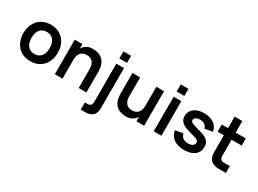

<svg xmlns="http://www.w3.org/2000/svg" viewBox="-42 -1546 3492 2600"><g transform="rotate(30 1704.0 -246.0)"><path d="M308.7 15Q369.4 15 419 -5.8Q468.5 -26.5 504 -64.2Q539.4 -101.9 558.8 -154.5Q578.2 -207 578.2 -270.2Q578.2 -333.1 558.8 -385.5Q539.5 -438 504.1 -475.7Q468.7 -513.4 419.1 -534.2Q369.6 -555 308.7 -555Q248.4 -555 198.9 -534.1Q149.3 -513.2 114.1 -475.7Q78.8 -438.2 59.4 -385.8Q40 -333.3 40 -270.2Q40 -207.2 59.3 -154.7Q78.7 -102.2 113.9 -64.4Q149.2 -26.6 198.7 -5.8Q248.2 15 308.7 15ZM308.7 -97.8Q274.9 -97.8 248.6 -109.5Q222.3 -121.2 204.3 -143.4Q186.3 -165.6 176.9 -197.7Q167.5 -229.8 167.5 -270.2Q167.5 -310.8 176.6 -342.7Q185.8 -374.7 203.7 -396.7Q221.6 -418.8 247.9 -430.5Q274.2 -442.2 308.7 -442.2Q342.9 -442.2 369.5 -430.5Q396 -418.9 414 -396.8Q431.9 -374.7 441.3 -342.6Q450.7 -310.6 450.7 -270.2Q450.7 -229.8 441.3 -198Q431.9 -166.2 413.8 -143.9Q395.7 -121.7 369.3 -109.8Q343 -97.8 308.7 -97.8Z M1060.7 -297.2Q1060.7 -332 1052.4 -358.9Q1044.1 -385.8 1028.1 -404.2Q1012.1 -422.7 988.5 -432.4Q965 -442.2 934.5 -442.2Q904.1 -442.2 880.5 -432.6Q856.8 -423.1 840.6 -404.7Q824.4 -386.2 816 -359.1Q807.5 -332 807.5 -297.2L780.8 -382.4Q784.9 -414.4 796.2 -445.2Q807.6 -476.1 829.2 -500.5Q850.8 -525 884.2 -540Q917.8 -555 966.2 -555Q1014.3 -555 1054 -541.2Q1093.7 -527.4 1122 -498.8Q1150.3 -470.1 1165.7 -426.3Q1181 -382.6 1181 -322.7V0H1060.7ZM687.2 0V-540H807.5V0Z M1337.3 -621.8V-732.5H1457.7V-621.8ZM1457.7 77.5V87.2Q1457.7 123.2 1448.5 151.7Q1439.4 180.2 1420.6 199.6Q1401.8 219.1 1373 229.5Q1344.3 239.8 1305.1 239.8H1295H1231V127.8H1267.5Q1285.7 127.8 1298.9 123.7Q1312.1 119.6 1320.6 111.1Q1329.1 102.6 1333.2 89.4Q1337.3 76.2 1337.3 58V-540H1457.7Z M1709.8 -242.8Q1709.8 -208.5 1718.1 -181.4Q1726.4 -154.2 1742.4 -135.8Q1758.4 -117.4 1782 -107.6Q1805.5 -97.8 1836 -97.8Q1866.4 -97.8 1890.1 -107.4Q1913.8 -117 1930 -135.4Q1946.2 -153.8 1954.6 -181Q1963 -208.1 1963 -242.8L1989.7 -157.6Q1985.6 -126 1974.2 -95Q1962.9 -63.9 1941.3 -39.5Q1919.8 -15 1886.2 0Q1852.8 15 1804.3 15Q1756.2 15 1716.5 1.2Q1676.8 -12.6 1648.5 -41.2Q1620.2 -69.9 1604.8 -113.7Q1589.5 -157.4 1589.5 -217.3V-540H1709.8ZM2083.3 -540V0H1963V-540Z M2233.5 -621.8V-732.5H2353.8V-621.8ZM2233.5 0V-540H2353.8V0Z M2713.9 14.8Q2765.7 14.8 2806.6 2.8Q2847.5 -9.2 2876.1 -31.7Q2904.8 -54.2 2920 -86.6Q2935.3 -118.9 2935.3 -159.5Q2935.3 -189.2 2926.8 -212.5Q2918.2 -235.9 2899.7 -254.2Q2881.1 -272.6 2851.6 -287Q2822.1 -301.3 2779.7 -313Q2748.8 -321.6 2724 -328.7Q2699.2 -335.8 2681.4 -341.3Q2665.3 -346.5 2652.3 -351.5Q2639.3 -356.6 2630.3 -362.6Q2621.3 -368.7 2616.4 -376.5Q2611.5 -384.4 2611.5 -395.3Q2611.5 -407.8 2618.1 -417.9Q2624.8 -428.1 2636.6 -435.3Q2648.5 -442.6 2664.9 -446.8Q2681.3 -450.9 2700.9 -450.9Q2723.2 -450.9 2742 -445.6Q2760.8 -440.2 2774.7 -430.3Q2788.7 -420.4 2797.3 -406Q2805.9 -391.6 2808.3 -373.5L2931.3 -395.7Q2926.3 -432.3 2907.7 -461.7Q2889.1 -491.1 2859.4 -511.8Q2829.7 -532.5 2790.6 -543.8Q2751.6 -555 2704.8 -555Q2656.6 -555 2617.2 -543.2Q2577.9 -531.4 2550 -509.7Q2522.2 -488 2506.9 -457.7Q2491.7 -427.3 2491.7 -389.8Q2491.7 -356.9 2502.9 -332.7Q2514.2 -308.4 2537 -290Q2559.8 -271.6 2594.4 -257.8Q2629 -244 2676.2 -231.7Q2707.6 -223.2 2730.1 -216.6Q2752.6 -210 2766.1 -205.2Q2780.1 -200.1 2788.9 -195Q2797.7 -189.9 2802.9 -183.8Q2808.2 -177.6 2810.2 -170.4Q2812.2 -163.2 2812.2 -153.8Q2812.2 -123.4 2786.1 -106.5Q2760.1 -89.7 2716.4 -89.7Q2667.5 -89.7 2637.5 -111.3Q2607.6 -132.9 2597.6 -175.8L2474 -156.7Q2481.8 -115.5 2501.1 -83.5Q2520.5 -51.5 2551.1 -29.6Q2581.7 -7.7 2622.6 3.6Q2663.5 14.8 2713.9 14.8Z M2985.5 -428H3362V-540H2985.5ZM3362 -107H3273.5Q3255.3 -107 3242.1 -111.2Q3228.9 -115.3 3220.4 -123.9Q3211.9 -132.4 3207.8 -145.7Q3203.7 -158.9 3203.7 -177.2V-720.1H3083.3V-162.7V-152.6Q3083.3 -116.8 3094.5 -88.2Q3105.8 -59.7 3126.9 -40.2Q3148 -20.8 3178.8 -10.4Q3209.7 0 3248.4 0H3258.5H3362Z"/></g></svg>

Font: Vela Sans GX ExtLt
Style: Regular
Weight: 200
Designer: Principal design: Mikhail Sharanda - project Manrope.
Design modification: Ravid Balaliev
Foundry: Mikhail Sharanda
Version: Version 1.001